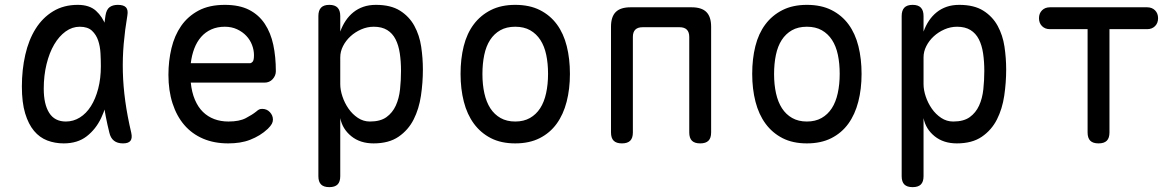

<svg xmlns="http://www.w3.org/2000/svg" viewBox="-20 -580 4840 790"><path d="M242 10Q206 10 174.5 -2Q143 -14 120 -41.5Q97 -69 83.5 -113.5Q70 -158 70 -224Q70 -293 84 -354.5Q98 -416 126.5 -461.5Q155 -507 198.5 -533.5Q242 -560 300 -560Q348 -560 375 -535.5Q402 -511 415.5 -473.5Q429 -436 432 -391.5Q435 -347 435 -308Q435 -253 426.5 -196.5Q418 -140 396 -94Q374 -48 336.5 -19Q299 10 242 10ZM251 -80Q282 -80 308.5 -96.5Q335 -113 354 -143Q373 -173 384 -215Q395 -257 395 -308Q395 -332 393.5 -360.5Q392 -389 384 -413Q376 -437 358.5 -453.5Q341 -470 308 -470Q277 -470 250 -450.5Q223 -431 203 -397Q183 -363 171.5 -316Q160 -269 160 -215Q160 -151 182.5 -115.5Q205 -80 251 -80ZM414 -516Q418 -541 431 -550.5Q444 -560 465 -560Q489 -560 498.5 -549.5Q508 -539 504 -516Q494 -457 489 -399.5Q484 -342 485.5 -283.5Q487 -225 495.5 -163.5Q504 -102 520 -34Q525 -12 517 -1Q509 10 486 10Q463 10 449 -1Q435 -12 430 -34Q413 -102 405 -163.5Q397 -225 396 -283.5Q395 -342 400 -399.5Q405 -457 414 -516Z M1059 -132Q1078 -132 1090.5 -118.5Q1103 -105 1103 -88Q1103 -79 1098.5 -70.5Q1094 -62 1082 -50Q1066 -35 1048 -24Q1030 -13 1009.5 -5Q989 3 966.5 6.5Q944 10 919 10Q861 10 815.5 -9.5Q770 -29 738.5 -65.5Q707 -102 690 -154.5Q673 -207 673 -272Q673 -329 685.5 -381.5Q698 -434 725.5 -473.5Q753 -513 797 -536.5Q841 -560 905 -560Q965 -560 1005 -539.5Q1045 -519 1069.5 -482Q1094 -445 1104.5 -395.5Q1115 -346 1115 -287Q1115 -269 1102 -254.5Q1089 -240 1068 -240H765Q769 -200 782 -169.5Q795 -139 815 -119.5Q835 -100 861.5 -90Q888 -80 920 -80Q965 -80 991.5 -94Q1018 -108 1033 -120Q1041 -127 1046 -129.5Q1051 -132 1059 -132ZM1009 -320Q1014 -320 1019.5 -326Q1025 -332 1025 -353Q1025 -374 1017 -395Q1009 -416 993.5 -432.5Q978 -449 955.5 -459.5Q933 -470 905 -470Q874 -470 849.5 -459Q825 -448 807.5 -428Q790 -408 779.5 -380.5Q769 -353 765 -320Z M1335 -560Q1358 -560 1369 -548.5Q1380 -537 1380 -514V-450Q1389 -475 1402.5 -495Q1416 -515 1434 -529.5Q1452 -544 1475 -552Q1498 -560 1527 -560Q1588 -560 1626 -536Q1664 -512 1685 -473.5Q1706 -435 1713 -388Q1720 -341 1720 -294Q1720 -240 1712 -186Q1704 -132 1682 -88.5Q1660 -45 1620 -17.5Q1580 10 1517 10Q1462 10 1425.5 -19.5Q1389 -49 1380 -94V145Q1380 168 1369 179Q1358 190 1335 190Q1312 190 1301 179Q1290 168 1290 145V-514Q1290 -537 1301 -548.5Q1312 -560 1335 -560ZM1518 -470Q1491 -470 1466 -459Q1441 -448 1422 -430.5Q1403 -413 1391.5 -390.5Q1380 -368 1380 -344V-234Q1380 -210 1389 -183Q1398 -156 1414 -133Q1430 -110 1452.5 -95Q1475 -80 1502 -80Q1545 -80 1570 -98Q1595 -116 1608.5 -145.5Q1622 -175 1626 -212.5Q1630 -250 1630 -288Q1630 -327 1625 -360.5Q1620 -394 1607.5 -418.5Q1595 -443 1573 -456.5Q1551 -470 1518 -470Z M2100 10Q2042 10 2000 -11.5Q1958 -33 1930 -71Q1902 -109 1888.5 -161.5Q1875 -214 1875 -276Q1875 -338 1888 -390Q1901 -442 1929 -479.5Q1957 -517 1999.5 -538.5Q2042 -560 2100 -560Q2159 -560 2201.5 -538.5Q2244 -517 2271.5 -479.5Q2299 -442 2312 -390Q2325 -338 2325 -276Q2325 -214 2311.5 -161.5Q2298 -109 2270.5 -71Q2243 -33 2200.5 -11.5Q2158 10 2100 10ZM2100 -80Q2135 -80 2160.5 -94.5Q2186 -109 2202.5 -134.5Q2219 -160 2227 -196.5Q2235 -233 2235 -276Q2235 -319 2227.5 -354.5Q2220 -390 2203.5 -415.5Q2187 -441 2161.5 -455.5Q2136 -470 2100 -470Q2064 -470 2038.5 -455.5Q2013 -441 1996.5 -415.5Q1980 -390 1972.5 -354Q1965 -318 1965 -275Q1965 -232 1973 -196Q1981 -160 1997.5 -134.5Q2014 -109 2039.5 -94.5Q2065 -80 2100 -80Z M2539 10Q2516 10 2505 -1Q2494 -12 2494 -35V-470Q2494 -511 2513.5 -530.5Q2533 -550 2574 -550H2826Q2867 -550 2886.5 -530.5Q2906 -511 2906 -470V-35Q2906 -12 2895 -1Q2884 10 2861 10Q2838 10 2827 -1Q2816 -12 2816 -35V-428Q2816 -448 2806 -458Q2796 -468 2776 -468H2624Q2604 -468 2594 -458Q2584 -448 2584 -428V-35Q2584 -12 2573 -1Q2562 10 2539 10Z M3300 10Q3242 10 3200 -11.5Q3158 -33 3130 -71Q3102 -109 3088.5 -161.5Q3075 -214 3075 -276Q3075 -338 3088 -390Q3101 -442 3129 -479.5Q3157 -517 3199.5 -538.5Q3242 -560 3300 -560Q3359 -560 3401.5 -538.5Q3444 -517 3471.5 -479.5Q3499 -442 3512 -390Q3525 -338 3525 -276Q3525 -214 3511.5 -161.5Q3498 -109 3470.5 -71Q3443 -33 3400.5 -11.5Q3358 10 3300 10ZM3300 -80Q3335 -80 3360.5 -94.5Q3386 -109 3402.5 -134.5Q3419 -160 3427 -196.5Q3435 -233 3435 -276Q3435 -319 3427.5 -354.5Q3420 -390 3403.5 -415.5Q3387 -441 3361.5 -455.5Q3336 -470 3300 -470Q3264 -470 3238.5 -455.5Q3213 -441 3196.5 -415.5Q3180 -390 3172.5 -354Q3165 -318 3165 -275Q3165 -232 3173 -196Q3181 -160 3197.5 -134.5Q3214 -109 3239.5 -94.5Q3265 -80 3300 -80Z M3735 -560Q3758 -560 3769 -548.5Q3780 -537 3780 -514V-450Q3789 -475 3802.5 -495Q3816 -515 3834 -529.5Q3852 -544 3875 -552Q3898 -560 3927 -560Q3988 -560 4026 -536Q4064 -512 4085 -473.5Q4106 -435 4113 -388Q4120 -341 4120 -294Q4120 -240 4112 -186Q4104 -132 4082 -88.5Q4060 -45 4020 -17.5Q3980 10 3917 10Q3862 10 3825.5 -19.5Q3789 -49 3780 -94V145Q3780 168 3769 179Q3758 190 3735 190Q3712 190 3701 179Q3690 168 3690 145V-514Q3690 -537 3701 -548.5Q3712 -560 3735 -560ZM3918 -470Q3891 -470 3866 -459Q3841 -448 3822 -430.5Q3803 -413 3791.5 -390.5Q3780 -368 3780 -344V-234Q3780 -210 3789 -183Q3798 -156 3814 -133Q3830 -110 3852.5 -95Q3875 -80 3902 -80Q3945 -80 3970 -98Q3995 -116 4008.5 -145.5Q4022 -175 4026 -212.5Q4030 -250 4030 -288Q4030 -327 4025 -360.5Q4020 -394 4007.5 -418.5Q3995 -443 3973 -456.5Q3951 -470 3918 -470Z M4455 -460H4300Q4280 -460 4267.5 -472.5Q4255 -485 4255 -505Q4255 -525 4267.5 -537.5Q4280 -550 4300 -550H4700Q4720 -550 4732.5 -537.5Q4745 -525 4745 -505Q4745 -485 4732.5 -472.5Q4720 -460 4700 -460H4545V-35Q4545 -12 4534 -1Q4523 10 4500 10Q4477 10 4466 -1Q4455 -12 4455 -35Z"/></svg>

Font: Maple Mono
Style: Regular
Weight: 400
Monospace: yes
Designer: subframe7536
Version: Version 7.300